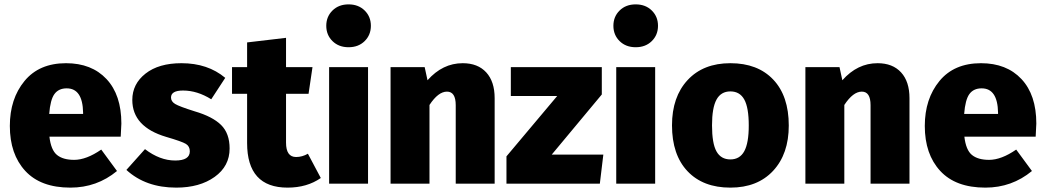

<svg xmlns="http://www.w3.org/2000/svg" viewBox="-20 -840 4781 878"><path d="M535 -275Q535 -269 532 -215H206Q213 -154 240.5 -131.5Q268 -109 319 -109Q375 -109 443 -156L515 -58Q423 18 302 18Q166 18 95.5 -58.5Q25 -135 25 -264Q25 -388 92 -469.5Q159 -551 282 -551Q399 -551 467 -478.5Q535 -406 535 -275ZM360 -319V-325Q358 -436 285 -436Q248 -436 229 -410Q210 -384 205 -319Z M810 -551Q930 -551 1010 -484L946 -386Q882 -426 817 -426Q762 -426 762 -394Q762 -376 781 -364.5Q800 -353 870 -331Q952 -307 991 -268.5Q1030 -230 1030 -161Q1030 -80 961.5 -31Q893 18 786 18Q646 18 558 -63L643 -158Q711 -106 781 -106Q848 -106 848 -148Q848 -171 830 -182Q812 -193 740 -214Q585 -260 585 -383Q585 -456 645.5 -503.5Q706 -551 810 -551Z M1388 -137 1447 -26Q1384 18 1295 18Q1110 18 1110 -186V-411H1041V-533H1110V-646L1288 -667V-533H1409L1391 -411H1288V-188Q1288 -122 1334 -122Q1362 -122 1388 -137Z M1500.5 -792Q1529 -820 1574 -820Q1619 -820 1647.5 -792Q1676 -764 1676 -722Q1676 -680 1647.5 -652Q1619 -624 1574 -624Q1529 -624 1500.5 -652Q1472 -680 1472 -722Q1472 -764 1500.5 -792ZM1663 -533V0H1485V-533Z M2096 -551Q2165 -551 2203.5 -509Q2242 -467 2242 -391V0H2064V-359Q2064 -421 2024 -421Q1984 -421 1944 -360V0H1766V-533H1922L1935 -473Q2004 -551 2096 -551Z M2732 -533V-408L2503 -133H2739L2723 0H2296V-125L2528 -401H2316V-533Z M2813.5 -792Q2842 -820 2887 -820Q2932 -820 2960.5 -792Q2989 -764 2989 -722Q2989 -680 2960.5 -652Q2932 -624 2887 -624Q2842 -624 2813.5 -652Q2785 -680 2785 -722Q2785 -764 2813.5 -792ZM2976 -533V0H2798V-533Z M3320 -551Q3445 -551 3516 -476Q3587 -401 3587 -266Q3587 -136 3515.5 -59Q3444 18 3320 18Q3195 18 3124 -57Q3053 -132 3053 -267Q3053 -397 3124.5 -474Q3196 -551 3320 -551ZM3236 -267Q3236 -184 3256.5 -147.5Q3277 -111 3320 -111Q3363 -111 3383.5 -148.5Q3404 -186 3404 -266Q3404 -348 3383.5 -385Q3363 -422 3320 -422Q3277 -422 3256.5 -384.5Q3236 -347 3236 -267Z M3993 -551Q4062 -551 4100.5 -509Q4139 -467 4139 -391V0H3961V-359Q3961 -421 3921 -421Q3881 -421 3841 -360V0H3663V-533H3819L3832 -473Q3901 -551 3993 -551Z M4719 -275Q4719 -269 4716 -215H4390Q4397 -154 4424.5 -131.5Q4452 -109 4503 -109Q4559 -109 4627 -156L4699 -58Q4607 18 4486 18Q4350 18 4279.5 -58.5Q4209 -135 4209 -264Q4209 -388 4276 -469.5Q4343 -551 4466 -551Q4583 -551 4651 -478.5Q4719 -406 4719 -275ZM4544 -319V-325Q4542 -436 4469 -436Q4432 -436 4413 -410Q4394 -384 4389 -319Z"/></svg>

Font: FiraGO ExtraBold
Style: Regular
Weight: 800
Designer: bBox Type
Foundry: bBox Type GmbH
Version: Version 1.001;PS 001.001;hotconv 1.0.88;makeotf.lib2.5.64775